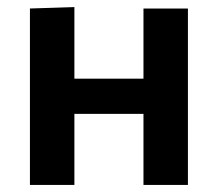

<svg xmlns="http://www.w3.org/2000/svg" viewBox="-20 -522 616 542"><path d="M64.5 0V-498L190 -502V-300H385V-498H510.5V0H385V-200.5H190V0Z"/></svg>

Font: Heraclito SemiBold
Style: Regular
Weight: 600
Designer: Kostas Bartsokas (font) & Cristiano Sobral (main changes)
Foundry: Kostas Bartsokas (font) & Cristiano Sobral (main changes)
Version: Version 1.00;July 8, 2020;FontCreator 13.0.0.2655 64-bit